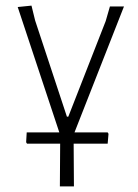

<svg xmlns="http://www.w3.org/2000/svg" viewBox="-20 -478 490 683"><path d="M363 -7 366 -2 363 33H242L243 185H193L194 33H76L73 28L75 -7H191L43 -453L92 -458L105 -405L218 -63H223L356 -403L371 -455H421L245 -7Z"/></svg>

Font: Luna Sans Light
Style: Regular
Weight: 300
Designer: Juan Pablo del Peral
Foundry: Huerta Tipografica
Version: Version 2.001; ttfautohint (v1.5)